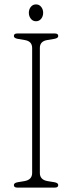

<svg xmlns="http://www.w3.org/2000/svg" viewBox="-20 -852 328 872"><path d="M161 -66.5Q161 -35.5 196 -29.5L226.5 -24.5Q244.5 -21.5 244.5 -11.5Q244.5 0 229 0H58.5Q43 0 43 -11.5Q43 -21.5 61 -24.5L91 -29.5Q126 -35.5 126 -66.5V-634Q126 -664.5 93 -670L61 -675.5Q43 -678.5 43 -688.5Q43 -700 58.5 -700H229Q244.5 -700 244.5 -688.5Q244.5 -678.5 226.5 -675.5L194 -670Q161 -664.5 161 -634ZM143.5 -755.5Q129 -755.5 120 -767Q111 -778.5 111 -794Q111 -809.5 120 -820.8Q129 -832 143.5 -832Q158 -832 167 -820.8Q176 -809.5 176 -794Q176 -778 167 -766.8Q158 -755.5 143.5 -755.5Z"/></svg>

Font: Fraunces 72pt S100 Thin
Style: Regular
Weight: 100
Version: Version 1.000; ttfautohint (v1.8.3)